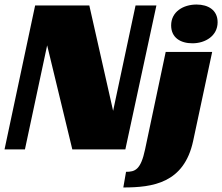

<svg xmlns="http://www.w3.org/2000/svg" viewBox="-20 -659 980 847"><path d="M670 -635H578L479 -170L374 -635H135L0 0H90L188 -459L299 0H533ZM916 -430H711L620 0C601 90 576 99 536 99L524 168C654 168 792 149 832 -37ZM940 -561C940 -614 899 -639 847 -639C788 -639 735 -607 735 -547C735 -493 776 -468 829 -468C886 -468 940 -501 940 -561Z"/></svg>

Font: Racing Sans One
Style: Regular
Weight: 400
Designer: Pablo Impallari, Rodrigo Fuenzalida
Foundry: Pablo Impallari, Rodrigo Fuenzalida
Version: Version 1.001